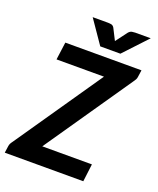

<svg xmlns="http://www.w3.org/2000/svg" viewBox="-157 -912 825 1003"><g transform="rotate(20 255.0 -411.0)"><path d="M516.6 -648.4 511.2 -610.4Q510.3 -602.1 506.6 -595Q502.9 -587.9 497.6 -581.1L165.5 -98.1H441.4L429.2 0H-7.3L-2 -37.6Q-1 -45.9 2.4 -52.7Q5.9 -59.6 11.2 -66.4L343.8 -550.3H80.1L93.3 -648.4ZM383.3 -692.4H271.5L182.1 -822.3H268.6Q275.4 -822.3 285.4 -820.6Q295.4 -818.8 301.8 -808.1L329.1 -754.4L334 -744.6L341.8 -754.9L381.3 -807.6Q390.6 -818.8 401.1 -820.6Q411.6 -822.3 418.5 -822.3H504.9Z"/></g></svg>

Font: Carlito
Style: Bold Italic
Weight: 700
Italic angle: -7°
Designer: Lukasz Dziedzic
Foundry: tyPoland Lukasz Dziedzic
Version: Version 1.104